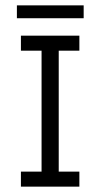

<svg xmlns="http://www.w3.org/2000/svg" viewBox="-20 -696 382 716"><path d="M135 -18V-545H199V-18ZM58 0V-56H276V0ZM58 -507V-563H276V-507ZM43 -628V-676H292V-628Z"/></svg>

Font: Darker Grotesque Medium
Style: Regular
Weight: 500
Designer: Gabriel Lam
Foundry: TypeRant
Version: Version 1.000;gftools[0.9.28]